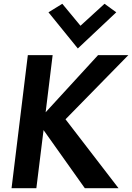

<svg xmlns="http://www.w3.org/2000/svg" viewBox="-20 -994 698 1014"><path d="M236 -929 391 -738 594 -929 532 -974 405 -858 309 -974ZM606 0 326 -364 658 -703H498L221 -401L258 -703H127L41 0H172L210 -307L428 0Z"/></svg>

Font: Bluebird
Style: NrwObl
Weight: 400
Designer: Jasper
Foundry: Cannot Into Space Fonts
Version: Version 0.98